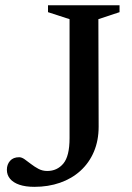

<svg xmlns="http://www.w3.org/2000/svg" viewBox="-20 -696 500 726"><path d="M353 -217Q353 -164.5 335 -122.2Q317 -80 284.2 -50.2Q251.5 -20.5 207 -5Q162.5 10.5 110 10.5Q76.5 10.5 53.2 2.5Q30 -5.5 18 -20Q6 -34.5 6 -54Q6 -74 18 -87.8Q30 -101.5 52.5 -101.5Q62 -101.5 73 -93.8Q84 -86 97.2 -75.8Q110.5 -65.5 125.5 -57.5Q140.5 -49.5 158.5 -49.5Q196 -49.5 219.5 -77.5Q243 -105.5 243 -173.5V-623.5L161.5 -650V-676H432V-650L352 -623.5Z"/></svg>

Font: Newsreader 16pt 16pt Medium
Style: Regular
Weight: 500
Version: Version 1.003